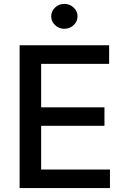

<svg xmlns="http://www.w3.org/2000/svg" viewBox="-20 -958 643 978"><path d="M540.1 0H79.9V-727.3H535.9V-632.8H189.6V-411.2H512.1V-317.1H189.6V-94.5H540.1ZM307.9 -811.4Q280.2 -811.4 260.5 -830.1Q240.8 -848.7 240.8 -874.6Q240.8 -900.9 260.5 -919.6Q280.2 -938.2 307.9 -938.2Q335.2 -938.2 355.1 -919.6Q375 -900.9 375 -874.6Q375 -848.7 355.1 -830.1Q335.2 -811.4 307.9 -811.4Z"/></svg>

Font: Linik Sans Medium
Style: Regular
Weight: 500
Designer: Rasmus Andersson (font), Cristiano Sobral (main changes)
Foundry: rsms
Version: Version 3.018;June 1, 2022;FontCreator 14.0.0.2814 64-bit; t